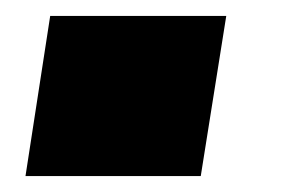

<svg xmlns="http://www.w3.org/2000/svg" viewBox="-20 -221 366 241"><path d="M12 0 43 -201H264L232 0Z"/></svg>

Font: Nunito Sans 6pt Black
Style: Italic
Weight: 900
Italic angle: -9°
Version: Version 3.101;gftools[0.9.27]